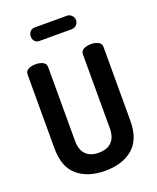

<svg xmlns="http://www.w3.org/2000/svg" viewBox="-169 -1037 932 1141"><g transform="rotate(-20 297.0 -466.0)"><path d="M472 -731Q499 -731 518 -721Q537 -711 537 -691V-223Q537 -105 471.5 -49.5Q406 6 297 6Q188 6 122.5 -49Q57 -104 57 -223V-691Q57 -711 76 -721Q95 -731 122 -731Q149 -731 168 -721Q187 -711 187 -691V-223Q187 -166 215.5 -137Q244 -108 297 -108Q350 -108 378.5 -137Q407 -166 407 -223V-691Q407 -711 426 -721Q445 -731 472 -731ZM192 -938H397Q413 -938 425.5 -925.5Q438 -913 438 -895Q438 -877 425.5 -865Q413 -853 397 -853H192Q174 -853 163 -864.5Q152 -876 152 -895Q152 -913 163 -925.5Q174 -938 192 -938Z"/></g></svg>

Font: Dosis
Style: Regular
Weight: 400
Designer: Edgar Tolentino, Pablo Impallari, Igino Marini
Foundry: Edgar Tolentino, Pablo Impallari, Igino Marini
Version: Version 1.007;Glyphs 3.1.1 (3134)